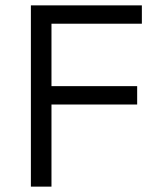

<svg xmlns="http://www.w3.org/2000/svg" viewBox="-20 -695 573 715"><path d="M171.7 0H95V-675H508.3V-606.7H171.7V-374.2H490.8V-305.8H171.7Z"/></svg>

Font: Funnel Sans Light Light
Style: Regular
Weight: 300
Version: Version 1.000